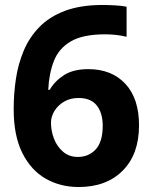

<svg xmlns="http://www.w3.org/2000/svg" viewBox="-20 -742 612 772"><path d="M35 -303Q35 -365 44 -425Q53 -485 75.5 -538.5Q98 -592 138.5 -633.5Q179 -675 241.5 -698.5Q304 -722 393 -722Q414 -722 442 -720.5Q470 -719 489 -715V-594Q470 -599 447.5 -601.5Q425 -604 403 -604Q314 -604 265.5 -576Q217 -548 197 -497.5Q177 -447 174 -381H180Q200 -416 237.5 -440Q275 -464 335 -464Q429 -464 484 -405Q539 -346 539 -238Q539 -122 473.5 -56Q408 10 296 10Q223 10 164 -23.5Q105 -57 70 -126.5Q35 -196 35 -303ZM293 -111Q337 -111 365 -141.5Q393 -172 393 -236Q393 -288 369 -318Q345 -348 296 -348Q263 -348 238 -333.5Q213 -319 199 -296Q185 -273 185 -249Q185 -216 197 -184.5Q209 -153 233.5 -132Q258 -111 293 -111Z"/></svg>

Font: Noto Sans Kayah Li
Style: Bold
Weight: 700
Designer: Monotype Design Team, Sérgio Martins
Foundry: Monotype Imaging Inc.
Version: Version 2.002; ttfautohint (v1.8.4.7-5d5b)